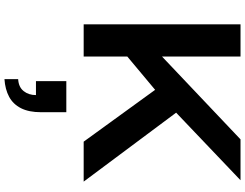

<svg xmlns="http://www.w3.org/2000/svg" viewBox="-136 -590 1074 841"><g transform="rotate(90 400.5 -170.0)"><path d="M87 0V-687H228V-343L591 -687H770L474 -405L776 0H601L374 -313L228 -191V0ZM327 347V287Q362 285 379.5 263Q397 241 397 209H336V76H472V187Q472 240 454.5 274.5Q437 309 404.5 326.5Q372 344 327 347Z"/></g></svg>

Font: Archivo SemiExpanded SemiBold
Style: Regular
Weight: 600
Width: 6
Designer: Hector Gatti
Foundry: Omnibus-Type
Version: Version 2.001